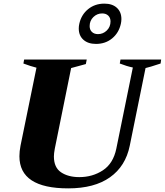

<svg xmlns="http://www.w3.org/2000/svg" viewBox="-20 -1028 908 1058"><path d="M414 -871Q414 -884 417 -897Q428 -947 465.5 -977.5Q503 -1008 555 -1008Q599 -1008 624 -985Q649 -962 649 -923Q649 -911 646 -897Q635 -847 598 -816.5Q561 -786 509 -786Q465 -786 439.5 -809Q414 -832 414 -871ZM589 -910Q589 -930 576.5 -942Q564 -954 543 -954Q515 -954 494.5 -934Q474 -914 474 -884Q474 -864 486.5 -852Q499 -840 520 -840Q548 -840 568.5 -860Q589 -880 589 -910ZM87 -167Q87 -194 93 -225L181 -655Q149 -663 109 -678L113 -700H458L453 -675L372 -653L282 -209Q277 -182 277 -166Q277 -105 316.5 -78.5Q356 -52 417 -52Q490 -52 547 -89.5Q604 -127 621 -209L712 -656Q678 -663 640 -678L644 -700H868L865 -678Q802 -657 782 -653L695 -225Q672 -112 586 -51Q500 10 356 10Q87 10 87 -167Z"/></svg>

Font: Trirong Black
Style: Italic
Weight: 900
Italic angle: -12°
Designer: Katatrad Team
Foundry: CadsonDemak
Version: Version 1.001